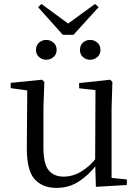

<svg xmlns="http://www.w3.org/2000/svg" viewBox="-20 -919 693 954"><path d="M209.5 -622.1Q189.6 -622.1 174.2 -635.5Q158.8 -648.8 158.8 -670.8Q158.8 -693.9 174.2 -707.3Q189.6 -720.7 209.5 -720.7Q229.8 -720.7 245.6 -707.3Q261.4 -693.9 261.4 -670.8Q261.4 -648.8 245.6 -635.5Q229.8 -622.1 209.5 -622.1ZM427.8 -622.1Q407.2 -622.1 392.2 -635.5Q377.3 -648.8 377.3 -670.8Q377.3 -693.9 392.2 -707.3Q407.2 -720.7 427.8 -720.7Q448.1 -720.7 463.6 -707.3Q479.1 -693.9 479.1 -670.8Q479.1 -648.8 463.6 -635.5Q448.1 -622.1 427.8 -622.1ZM185.9 -899.1 345.7 -782.2H291.4L452.2 -899.3L470 -883.4L345.1 -746H292.2L169.3 -883.2ZM260.9 14.6Q189.8 14.6 151.1 -29.8Q112.3 -74.2 113.3 -185.8L115.5 -483.7L137.7 -466.6L33.1 -481V-507.3L189.5 -523L200.2 -511.5L195.8 -380.4V-185.1Q195.8 -105.3 221.6 -73.3Q247.4 -41.4 296.3 -41.4Q342.8 -41.4 386.1 -68.1Q429.4 -94.9 464.9 -141.8L488.1 -103H461.7Q423.1 -51 373.2 -18.2Q323.3 14.6 260.9 14.6ZM456.4 9.3 452.8 -114.1V-115.5L454.4 -471.2L373.2 -480.3V-506.2L528.2 -523L538.4 -511.5L534.4 -380.4V-35L610.3 -27.4V0.2Z"/></svg>

Font: Noto Serif TC
Style: Regular
Weight: 200
Designer: Ryoko NISHIZUKA 西塚涼子 (kana & ideographs); Frank Grießhammer (Latin, Greek & Cyrillic); Wenlong ZHANG 张文龙 (bopomofo); San
Foundry: Adobe
Version: Version 2.001;hotconv 1.1.0;makeotfexe 2.6.0